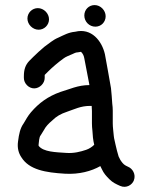

<svg xmlns="http://www.w3.org/2000/svg" viewBox="-20 -667 600 756"><path d="M156 -360V-372L169 -385C186.4 -402.4 208.8 -421.3 229 -436C238 -443.5 255.6 -449.8 265 -454C271.3 -457.1 278.8 -461 287 -461L299 -463C306.8 -455.2 310.2 -447.6 312 -437C318.4 -404.8 324.2 -371.9 331 -338C331 -336 331.3 -334 332 -332C286.2 -332 253.3 -315.1 218 -305C168.8 -287.6 133.1 -261.3 102 -225C89.8 -210.9 81.8 -195.7 73 -181C59.5 -162.4 54.7 -139.4 51 -110C47.3 -84.2 53.4 -63.8 64 -48C94.6 1.7 159.8 12.5 236 17C291.4 20.3 340.2 6.9 375 -13L381 -1C388.5 15.5 397.5 25.5 411 39C424 52 436.9 57.8 453 65C478 75.9 500.5 60.4 507 43.5C516.5 19 501.1 -3.5 485 -10L475 -15C465.3 -19.9 458.5 -30.3 454 -37L447 -51C442.1 -65.7 438.8 -81.7 435 -97L431 -115C429.7 -119.7 428.7 -125.3 428 -132C426.9 -146.8 424 -165 424 -181V-231C424 -240.3 423.3 -249.7 422 -259C420.5 -280.7 419.4 -298.3 417 -320C408.6 -365 401.7 -410.3 393 -454C381 -505.9 340.2 -558.1 276 -542C249.9 -539.8 231.1 -528.6 210 -519C188.2 -510 173.6 -495.9 155 -483C139.3 -469.7 124.6 -456.6 111 -443L95 -427C80 -411.1 74 -392.8 74 -367V-360C74 -338.6 93 -319 114.5 -319C136 -319 156 -338.6 156 -360ZM312 -606C312 -581.8 331.5 -562 355.5 -562C378.4 -562 396 -580.2 396 -603C396 -626.1 376.1 -647 352.5 -647C329.6 -647 312 -628.8 312 -606ZM88 -594C88 -570.7 108.7 -550 132 -550C154.5 -550 173 -568.5 173 -591C173 -614.3 152.3 -635 129 -635C106.5 -635 88 -616.5 88 -594ZM341 -250C341.7 -243.3 342 -236.7 342 -230V-181C342 -172.3 342.7 -162.3 344 -151L346 -125C347.3 -114.3 349 -105 351 -97C342.8 -88.8 331.3 -81.1 319 -77C297.2 -69.7 271 -62.6 240 -65C200.2 -67.7 150.5 -68.4 132 -93V-98C133 -107.3 134.2 -128.2 140 -134C144 -140 148.3 -147 153 -155C159.9 -168.9 172.2 -181.3 185 -192C202 -209 219.1 -218.7 244 -227C272.2 -236.4 297.6 -250 334 -250Z"/></svg>

Font: HoneyBee
Style: Bd
Weight: 700
Foundry: Cannot Into Space Fonts
Version: Version 0.89